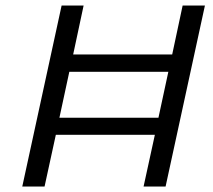

<svg xmlns="http://www.w3.org/2000/svg" viewBox="-20 -678 775 698"><path d="M725 -658 582 0H502L543 -188H183L142 0H61L204 -658H284L246 -480H606L644 -658ZM556 -250 592 -417H232L196 -250Z"/></svg>

Font: Ysabeau Medium
Style: Italic
Weight: 500
Italic angle: -12°
Designer: Christian Thalmann (Catharsis Fonts)
Version: Version 0.003